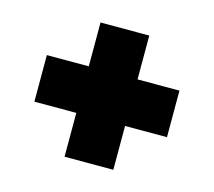

<svg xmlns="http://www.w3.org/2000/svg" viewBox="-78 -719 753 677"><g transform="rotate(15 299.0 -380.0)"><path d="M210 -135V-295H57V-465H210V-625H388V-465H541V-295H388V-135Z"/></g></svg>

Font: Encode Sans Expanded Black
Style: Regular
Weight: 900
Width: 7
Designer: Multiple Designers
Foundry: Impallari Type
Version: Version 2.000